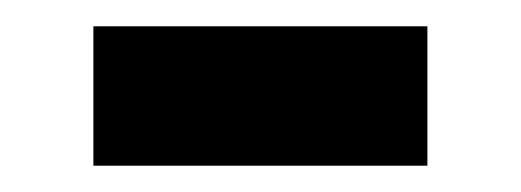

<svg xmlns="http://www.w3.org/2000/svg" viewBox="-20 -370 396 146"><path d="M51 -350H305V-244H51Z"/></svg>

Font: Noto Sans Devanagari SemiBold
Style: Regular
Weight: 600
Version: Version 2.003